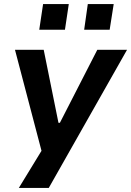

<svg xmlns="http://www.w3.org/2000/svg" viewBox="-20 -749 648 949"><path d="M73 180 200 -28 195 34 54 -503H196L269 -142H276L461 -503H608L221 180ZM396 -602 414 -729H542L522 -602ZM174 -602 193 -729H320L301 -602Z"/></svg>

Font: Nunito Sans 6pt
Style: Bold Italic
Weight: 700
Italic angle: -9°
Version: Version 3.101;gftools[0.9.27]